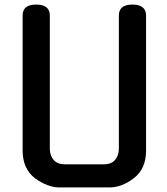

<svg xmlns="http://www.w3.org/2000/svg" viewBox="-20 -819 732 840"><path d="M133 -39Q79 -81 79 -160V-751Q79 -799 138 -799Q198 -799 198 -751V-168Q198 -139 214.5 -119.5Q231 -100 265 -100H433Q467 -100 483.5 -119.5Q500 -139 500 -168V-751Q500 -799 559 -799Q619 -799 619 -751V-160Q619 -80 565 -39Q513 1 458 1H240Q189 1 133 -39Z"/></svg>

Font: Gugi Cyrillic
Style: Regular
Weight: 400
Foundry: TAE System & Typefaces Co.
Version: Version 3.10 September 15, 2020